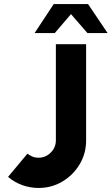

<svg xmlns="http://www.w3.org/2000/svg" viewBox="-20 -919 554 952"><path d="M171 13Q130 13 90.8 -1Q51.5 -15 20 -42L116 -157Q124.5 -150.5 138 -143.8Q151.5 -137 171 -137Q206.5 -137 231.8 -162.5Q257 -188 257 -223V-700H407V-223Q407 -158 375 -104.5Q343 -51 289.5 -19Q236 13 171 13ZM416.5 -899 513.5 -755H413.5L332 -849L251.5 -755H151.5L246.5 -899Z"/></svg>

Font: Urbanist Black
Style: Regular
Weight: 900
Designer: Corey Hu
Foundry: Corey Hu
Version: Version 1.330; ttfautohint (v1.8.4.7-5d5b)